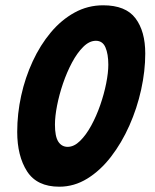

<svg xmlns="http://www.w3.org/2000/svg" viewBox="-20 -689 584 725"><path d="M204 16Q119.5 16 82.2 -42Q45 -100 45 -191Q45 -259.5 60 -327.8Q75 -396 103.5 -457.5Q132 -519 171.8 -566.5Q211.5 -614 261.5 -641.5Q311.5 -669 369.5 -669Q454.5 -669 491.5 -620Q528.5 -571 528.5 -487Q528.5 -421 513 -350.5Q497.5 -280 468.5 -214.8Q439.5 -149.5 399.2 -97.2Q359 -45 309.5 -14.5Q260 16 204 16ZM235.5 -134.5Q259.5 -134.5 282.2 -156.8Q305 -179 324.5 -214.8Q344 -250.5 358.5 -292.2Q373 -334 381 -374.2Q389 -414.5 389 -444.5Q389 -485 378.2 -510Q367.5 -535 342 -535Q317.5 -535 294.5 -512.2Q271.5 -489.5 252 -453Q232.5 -416.5 218 -374Q203.5 -331.5 195.5 -290.5Q187.5 -249.5 187.5 -218.5Q187.5 -173.5 200.2 -154Q213 -134.5 235.5 -134.5Z"/></svg>

Font: Grandstander
Style: Bold Italic
Weight: 700
Italic angle: -15°
Designer: Tyler Finck
Foundry: Etcetera Type Co
Version: Version 1.200; ttfautohint (v1.8.3)